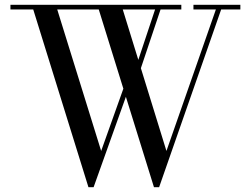

<svg xmlns="http://www.w3.org/2000/svg" viewBox="-20 -770 1044 800"><path d="M348.5 10 118.5 -730.5H23.5V-750H735.5V-730.5H491.5L673.5 -141L879.5 -730.5H786V-750H981.5V-730.5H901.5L643 10H621.5L391.5 -730.5H218.5L401.5 -141L504.5 -430L515 -396L370 10ZM562.5 -472.5 545.5 -488 630 -742 651 -736.5Z"/></svg>

Font: Bodoni Moda
Style: Regular
Weight: 400
Designer: Owen Earl
Foundry: indestructible type
Version: Version 2.005